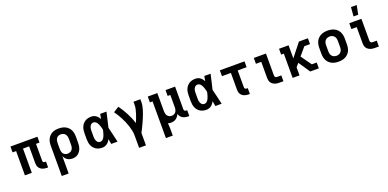

<svg xmlns="http://www.w3.org/2000/svg" viewBox="-2 -1831 6304 3119"><g transform="rotate(-20 3150.0 -271.0)"><path d="M507 8Q488 8 468.5 5Q449 2 431 -5Q413 -12 397.5 -24.5Q382 -37 371.5 -53.5Q361 -70 357 -89.5Q353 -109 353 -128V-419H247V0H128V-419H67V-520H533V-419H472V-128Q472 -121 474 -114Q476 -107 481 -102Q486 -97 493 -95Q500 -93 507 -93H526V8Z M687 215V-310Q687 -339 692 -367.5Q697 -396 709.5 -422.5Q722 -449 742.5 -470Q763 -491 788.5 -504.5Q814 -518 843 -523Q872 -528 901 -528Q930 -528 959.5 -523Q989 -518 1015 -505Q1041 -492 1062.5 -471Q1084 -450 1097 -424Q1110 -398 1115.5 -368.5Q1121 -339 1121 -310V-210Q1121 -184 1118 -158Q1115 -132 1106.5 -107Q1098 -82 1083 -60Q1068 -38 1047.5 -22Q1027 -6 1001 1Q975 8 949 8Q926 8 903.5 2.5Q881 -3 862.5 -15.5Q844 -28 829.5 -46Q815 -64 806 -85V215ZM901 -93Q923 -93 944 -101.5Q965 -110 978.5 -127Q992 -144 997 -166Q1002 -188 1002 -210V-310Q1002 -332 997 -353.5Q992 -375 978.5 -392.5Q965 -410 944 -418.5Q923 -427 901 -427Q880 -427 859.5 -418Q839 -409 827 -391.5Q815 -374 810.5 -352.5Q806 -331 806 -310V-210Q806 -189 810.5 -167.5Q815 -146 827 -128.5Q839 -111 859 -102Q879 -93 901 -93Z M1466 8Q1438 8 1410.5 2Q1383 -4 1359.5 -18.5Q1336 -33 1318 -54.5Q1300 -76 1289.5 -101.5Q1279 -127 1275 -154.5Q1271 -182 1271 -210V-310Q1271 -338 1275 -365.5Q1279 -393 1289.5 -418.5Q1300 -444 1318 -465.5Q1336 -487 1359.5 -501.5Q1383 -516 1410.5 -522Q1438 -528 1466 -528Q1488 -528 1509 -521.5Q1530 -515 1547.5 -502Q1565 -489 1579 -472Q1593 -455 1604 -436Q1607 -457 1610.5 -478Q1614 -499 1618 -520H1727Q1712 -456 1697.5 -391.5Q1683 -327 1667 -263Q1684 -198 1698.5 -132Q1713 -66 1729 0H1620Q1616 -22 1612 -44Q1608 -66 1605 -88Q1594 -68 1580.5 -50.5Q1567 -33 1549 -19.5Q1531 -6 1509.5 1Q1488 8 1466 8ZM1466 -93Q1484 -93 1499.5 -103Q1515 -113 1525.5 -128Q1536 -143 1542.5 -159.5Q1549 -176 1555 -193.5Q1561 -211 1565 -228.5Q1569 -246 1573 -263Q1569 -280 1564.5 -297Q1560 -314 1554.5 -330.5Q1549 -347 1542 -363.5Q1535 -380 1524.5 -394Q1514 -408 1498.5 -417.5Q1483 -427 1466 -427Q1453 -427 1440.5 -422Q1428 -417 1419 -407.5Q1410 -398 1404.5 -386.5Q1399 -375 1395.5 -362Q1392 -349 1391 -336Q1390 -323 1390 -310V-210Q1390 -197 1391 -184Q1392 -171 1395.5 -158Q1399 -145 1404.5 -133.5Q1410 -122 1419 -112.5Q1428 -103 1440.5 -98Q1453 -93 1466 -93Z M2024 215V0Q2024 -43 2015 -84.5Q2006 -126 1993.5 -166.5Q1981 -207 1964 -246Q1947 -285 1927.5 -323Q1908 -361 1886 -397.5Q1864 -434 1839 -468L1935 -528Q1964 -489 1989.5 -447Q2015 -405 2037.5 -361.5Q2060 -318 2079 -273Q2098 -228 2112 -181Q2127 -215 2140.5 -250Q2154 -285 2165.5 -321Q2177 -357 2185.5 -393.5Q2194 -430 2194 -468V-520H2313V-468Q2313 -437 2306.5 -406Q2300 -375 2291.5 -345Q2283 -315 2272 -285.5Q2261 -256 2249 -227Q2237 -198 2224.5 -169.5Q2212 -141 2198.5 -112.5Q2185 -84 2171 -56Q2157 -28 2142 0V215Z M2487 215V-419H2441V-520H2606V-210Q2606 -189 2610.5 -167.5Q2615 -146 2627 -128.5Q2639 -111 2659 -102Q2679 -93 2700 -93Q2721 -93 2740.5 -101.5Q2760 -110 2772 -127Q2784 -144 2789 -164.5Q2794 -185 2794 -206V-419H2748V-520H2913V-128Q2913 -121 2915 -114Q2917 -107 2922 -102Q2927 -97 2934 -95Q2941 -93 2948 -93H2967V8H2948Q2924 8 2899.5 3Q2875 -2 2853.5 -14.5Q2832 -27 2817 -47.5Q2802 -68 2797 -92Q2788 -70 2774 -51Q2760 -32 2741 -18Q2722 -4 2698.5 2Q2675 8 2652 8Q2639 8 2625.5 6.5Q2612 5 2600 1Q2603 27 2604.5 54Q2606 81 2606 107V215Z M3266 8Q3238 8 3210.5 2Q3183 -4 3159.5 -18.5Q3136 -33 3118 -54.5Q3100 -76 3089.5 -101.5Q3079 -127 3075 -154.5Q3071 -182 3071 -210V-310Q3071 -338 3075 -365.5Q3079 -393 3089.5 -418.5Q3100 -444 3118 -465.5Q3136 -487 3159.5 -501.5Q3183 -516 3210.5 -522Q3238 -528 3266 -528Q3288 -528 3309 -521.5Q3330 -515 3347.5 -502Q3365 -489 3379 -472Q3393 -455 3404 -436Q3407 -457 3410.5 -478Q3414 -499 3418 -520H3527Q3512 -456 3497.5 -391.5Q3483 -327 3467 -263Q3484 -198 3498.5 -132Q3513 -66 3529 0H3420Q3416 -22 3412 -44Q3408 -66 3405 -88Q3394 -68 3380.5 -50.5Q3367 -33 3349 -19.5Q3331 -6 3309.5 1Q3288 8 3266 8ZM3266 -93Q3284 -93 3299.5 -103Q3315 -113 3325.5 -128Q3336 -143 3342.5 -159.5Q3349 -176 3355 -193.5Q3361 -211 3365 -228.5Q3369 -246 3373 -263Q3369 -280 3364.5 -297Q3360 -314 3354.5 -330.5Q3349 -347 3342 -363.5Q3335 -380 3324.5 -394Q3314 -408 3298.5 -417.5Q3283 -427 3266 -427Q3253 -427 3240.5 -422Q3228 -417 3219 -407.5Q3210 -398 3204.5 -386.5Q3199 -375 3195.5 -362Q3192 -349 3191 -336Q3190 -323 3190 -310V-210Q3190 -197 3191 -184Q3192 -171 3195.5 -158Q3199 -145 3204.5 -133.5Q3210 -122 3219 -112.5Q3228 -103 3240.5 -98Q3253 -93 3266 -93Z M3995 8Q3975 8 3956 5Q3937 2 3918.5 -5Q3900 -12 3885 -24.5Q3870 -37 3859.5 -53.5Q3849 -70 3845 -89.5Q3841 -109 3841 -128V-419H3687V-520H4113V-419H3959V-128Q3959 -121 3961.5 -114Q3964 -107 3969 -102Q3974 -97 3981 -95Q3988 -93 3995 -93H4014V8Z M4529 0Q4509 0 4488.5 -2.5Q4468 -5 4449 -12.5Q4430 -20 4413.5 -32Q4397 -44 4386 -61Q4375 -78 4370.5 -98Q4366 -118 4366 -139V-419H4274V-520H4484V-139Q4484 -130 4487.5 -122Q4491 -114 4497.5 -109Q4504 -104 4512.5 -102.5Q4521 -101 4529 -101H4597V0Z M4756 0V-419H4710V-520H4875V-294L5054 -520H5209V-419H5111L4995 -282L5124 -101H5209V0H5060L4926 -199L4875 -139V0Z M5550 8Q5521 8 5491.5 3Q5462 -2 5435.5 -15Q5409 -28 5387.5 -49Q5366 -70 5353 -96Q5340 -122 5334.5 -151.5Q5329 -181 5329 -210V-310Q5329 -339 5334.5 -368.5Q5340 -398 5353 -424Q5366 -450 5387.5 -471Q5409 -492 5435.5 -505Q5462 -518 5491.5 -523Q5521 -528 5550 -528Q5579 -528 5608.5 -523Q5638 -518 5664.5 -505Q5691 -492 5712.5 -471Q5734 -450 5747 -424Q5760 -398 5765.5 -368.5Q5771 -339 5771 -310V-210Q5771 -181 5765.5 -151.5Q5760 -122 5747 -96Q5734 -70 5712.5 -49Q5691 -28 5664.5 -15Q5638 -2 5608.5 3Q5579 8 5550 8ZM5550 -93Q5572 -93 5593 -101.5Q5614 -110 5628 -127Q5642 -144 5647 -166Q5652 -188 5652 -210V-310Q5652 -332 5647 -354Q5642 -376 5628 -393Q5614 -410 5593 -418.5Q5572 -427 5550 -427Q5528 -427 5507 -418.5Q5486 -410 5472 -393Q5458 -376 5453 -354Q5448 -332 5448 -310V-210Q5448 -188 5453 -166Q5458 -144 5472 -127Q5486 -110 5507 -101.5Q5528 -93 5550 -93Z M6179 0Q6159 0 6138.5 -2.5Q6118 -5 6099 -12.5Q6080 -20 6063.5 -32Q6047 -44 6036 -61Q6025 -78 6020.5 -98Q6016 -118 6016 -139V-419H5924V-520H6134V-139Q6134 -130 6137.5 -122Q6141 -114 6147.5 -109Q6154 -104 6162.5 -102.5Q6171 -101 6179 -101H6247V0ZM6027 -600 6040 -757H6139L6108 -600Z"/></g></svg>

Font: Iosevka Etoile
Style: Bold
Weight: 700
Designer: Belleve Invis
Foundry: Belleve Invis
Version: Version 28.1.0; ttfautohint (v1.8.4)